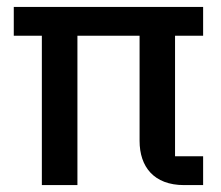

<svg xmlns="http://www.w3.org/2000/svg" viewBox="-20 -536 640 556"><path d="M101.2 0H204.2V-432.5H384.2V-128.2C384.2 -53.3 425.4 0 513.1 0H568.2V-83.5H486.9V-432.5H568.2V-516H19.9V-432.5H101.2Z"/></svg>

Font: Margiela Mono Medium
Style: Regular
Weight: 500
Designer: Mike Abbink, Paul van der Laan, Pieter van Rosmalen
Foundry: Bold Monday
Version: Version 2.003 2021